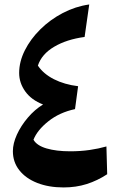

<svg xmlns="http://www.w3.org/2000/svg" viewBox="-20 -822 528 851"><path d="M170.9 -358.9Q119.1 -378.9 92 -416.7Q64.9 -454.6 64.9 -498.5Q64.9 -548.8 90.1 -598.9Q115.2 -648.9 158.7 -691.9Q202.1 -734.9 258.1 -764.2Q314 -793.5 375.5 -802.2L355 -658.2Q275.4 -647.5 220 -614.7Q164.6 -582 147.9 -531.2Q172.4 -494.6 219 -470.9Q265.6 -447.3 326.2 -439.9L312.5 -338.4Q243.7 -323.7 194.3 -284.4Q145 -245.1 128.4 -202.6Q143.1 -176.8 186.3 -164.1Q229.5 -151.4 291 -151.4Q336.4 -151.4 377 -157.2Q417.5 -163.1 451.7 -172.9L455.1 -49.8Q412.1 -21.5 364.5 -6.3Q316.9 8.8 261.7 8.8Q195.8 8.8 145 -11.2Q94.2 -31.2 65.7 -67.4Q37.1 -103.5 37.1 -151.9Q37.1 -186 54.9 -225.3Q72.8 -264.6 103.3 -300.5Q133.8 -336.4 170.9 -358.9Z"/></svg>

Font: Pinar-FD Bold
Style: Regular
Weight: 700
Designer: Amin Abedi
Version: Version 3.000